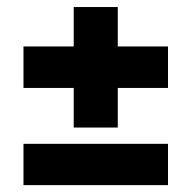

<svg xmlns="http://www.w3.org/2000/svg" viewBox="-20 -578 558 560"><path d="M48.5 -38V-158.5H470V-38ZM323.5 -206H195V-557.5H323.5ZM48.5 -321.5V-442.5H470V-321.5Z"/></svg>

Font: Anek Bangla
Style: Bold
Weight: 700
Designer: Sulekha Rajkumar (Bangla), Yesha Goshar (Latin)
Foundry: Ek Type
Version: Version 1.003